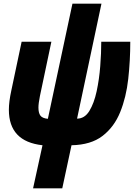

<svg xmlns="http://www.w3.org/2000/svg" viewBox="-20 -779 729 1039"><path d="M159 240H317L367 7Q472 5 535 -43.5Q598 -92 630.5 -172.5Q663 -253 674 -352Q685 -451 685 -553H528Q528 -493 522.5 -421.5Q517 -350 503 -285Q489 -220 463.5 -178.5Q438 -137 397 -137L529 -759H372L239 -136Q209 -139 198.5 -153.5Q188 -168 188 -197Q188 -219 196 -259L258 -553H97L41 -288Q28 -228 28 -185Q28 -13 210 7Z"/></svg>

Font: Noto Sans Display Condensed Black
Style: Italic
Weight: 900
Width: 3
Italic angle: -192°
Designer: Monotype Design Team
Foundry: Monotype Imaging Inc.
Version: Version 1.900